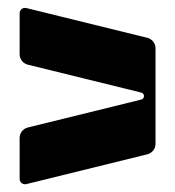

<svg xmlns="http://www.w3.org/2000/svg" viewBox="-20 -619 446 489"><path d="M47 -598.5C38.3 -600.6 30 -594.1 30 -585.2V-480.9C30 -468.3 38.6 -457.3 50.9 -454.3L339.8 -383.2C349 -380.9 349 -367.7 339.8 -365.4L50.9 -294.3C38.6 -291.3 30 -280.3 30 -267.7V-163.5C30 -154.6 38.3 -148 47 -150.1L355.2 -226C367.5 -229 376.1 -240 376.1 -252.6V-496C376.1 -508.6 367.5 -519.6 355.2 -522.7Z"/></svg>

Font: Gridlock
Style: Regular
Weight: 400
Designer: Abhik Krishna Ghosh
Version: Version 001.000